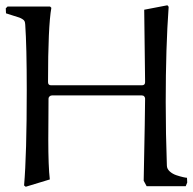

<svg xmlns="http://www.w3.org/2000/svg" viewBox="-20 -710 735 732"><path d="M693.8 -14.2 688 0H539.1L527.8 -21Q533.2 -288.1 533.2 -334Q533.2 -338.4 530 -342.3Q526.9 -346.2 521 -346.2H178.2Q172.9 -346.2 168.9 -342.5Q165 -338.9 165 -334Q165 -312.5 164.6 -259.5Q164.1 -206.5 164.1 -178.2Q164.1 -75.7 169.9 -25.9L78.1 2L71.8 -2.9Q82 -121.6 82 -367.2Q82 -533.2 76.2 -616.2Q75.7 -624.5 73.7 -628.9Q71.8 -633.3 65.4 -637.2Q59.1 -641.1 53.5 -643.1Q47.9 -645 32 -649.9Q16.1 -654.8 2.9 -659.2L2 -678.2L8.8 -685.1H170.9L175.8 -680.2Q163.1 -609.4 163.1 -397Q163.1 -384.8 174.8 -384.8H521Q533.2 -384.8 533.2 -397Q533.2 -439.9 531.5 -534.9Q529.8 -629.9 529.8 -672.9L618.2 -689.9L623 -684.1Q611.8 -529.3 611.8 -321.8Q611.8 -200.7 616.2 -79.1Q616.2 -66.4 627 -56.6Q637.7 -46.9 652.3 -42Q667 -37.1 678 -34.7Q689 -32.2 692.9 -32.2Z"/></svg>

Font: Aref Ruqaa
Style: Regular
Weight: 400
Designer: Abdoulla Aref
Version: Version 0.7